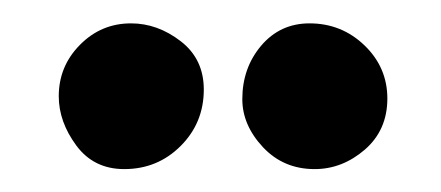

<svg xmlns="http://www.w3.org/2000/svg" viewBox="-20 -676 381 166"><path d="M314.9 -590.8Q314.9 -563.5 295.4 -546.6Q275.9 -529.8 252 -529.8Q225.1 -529.8 207.3 -548.8Q189.5 -567.9 189.5 -590.3Q189.5 -617.2 205.8 -636.5Q222.2 -655.8 247.6 -655.8Q275.4 -655.8 295.2 -636.7Q314.9 -617.7 314.9 -590.8ZM156.2 -598.6Q156.2 -569.8 136.2 -549.8Q116.2 -529.8 87.4 -529.8Q61 -529.8 45.9 -550.3Q30.8 -570.8 30.8 -592.8Q30.8 -618.7 49.1 -637.2Q67.4 -655.8 93.3 -655.8Q116.2 -655.8 136.2 -640.4Q156.2 -625 156.2 -598.6Z"/></svg>

Font: Mikhak-FD ExtraBold
Style: Regular
Weight: 800
Designer: Amin Abedi
Version: Version 3.2